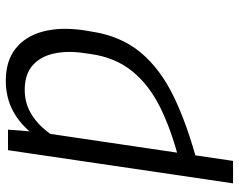

<svg xmlns="http://www.w3.org/2000/svg" viewBox="-98 -494 796 639"><g transform="rotate(-90 299.5 -175.0)"><path d="M179.7 -451.2 83 203.1H8.3L118.7 -545.9H187ZM148.4 -366.2 109.9 -347.2Q134.8 -413.1 169.2 -459Q203.6 -504.9 248.8 -529.1Q293.9 -553.2 350.1 -553.2Q415 -553.2 456.3 -521Q497.6 -488.8 513.4 -430.2Q529.3 -371.6 517.6 -292.5L513.7 -269.5Q499 -170.9 444.3 -105Q389.6 -39.1 296.6 5.9Q203.6 50.8 73.2 85.4L82.5 24.4Q185.5 -2 261 -39.3Q336.4 -76.7 381.6 -132.6Q426.8 -188.5 438.5 -269L441.9 -293Q450.2 -349.1 440.2 -393.8Q430.2 -438.5 400.4 -464.4Q370.6 -490.2 319.8 -490.2Q280.8 -490.2 249 -473.9Q217.3 -457.5 192.4 -429.4Q167.5 -401.4 148.4 -366.2Z"/></g></svg>

Font: Inter 18pt Light
Style: Italic
Weight: 300
Italic angle: -9.3988°
Designer: Rasmus Andersson
Foundry: rsms
Version: Version 4.001;git-66647c0bb